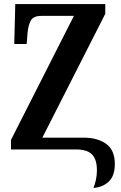

<svg xmlns="http://www.w3.org/2000/svg" viewBox="-20 -734 592 943"><path d="M439 189Q446 172 451 149.5Q456 127 456 103Q456 61 442.5 38.5Q429 16 406 8Q383 0 355 0H34V-47L343 -656H183Q143 -656 130.5 -631.5Q118 -607 115 -569L111 -518H50L55 -714H497V-666L188 -58H389Q460 -58 502 -27Q544 4 544 71Q544 130 514 158Q484 186 439 189Z"/></svg>

Font: Noto Serif ExtraCondensed
Style: Bold
Weight: 700
Width: 2
Designer: Monotype Design Team
Foundry: Monotype Imaging Inc.
Version: Version 2.014; ttfautohint (v1.8.4.7-5d5b)